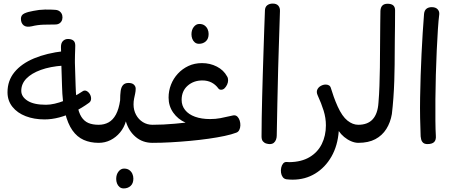

<svg xmlns="http://www.w3.org/2000/svg" viewBox="-20 -799 2548 1074"><path d="M229 -131Q171 -131 124 -149Q77 -167 49.5 -201.5Q22 -236 22 -283Q22 -348 61 -395.5Q100 -443 170.5 -472.5Q241 -502 337 -513L333 -432Q261 -427 208.5 -408Q156 -389 127.5 -359.5Q99 -330 99 -291Q99 -258 134 -235.5Q169 -213 237 -213Q260 -213 286 -219Q312 -225 339 -235.5Q366 -246 392 -259Q418 -272 440 -287Q452 -296 463.5 -290.5Q475 -285 482.5 -272.5Q490 -260 489.5 -246Q489 -232 478 -224Q438 -195 395.5 -174Q353 -153 311 -142Q269 -131 229 -131ZM532 0Q485 0 448 -16.5Q411 -33 385 -70Q359 -107 344 -168Q329 -229 327 -317L323 -443Q323 -448 322.5 -461Q322 -474 322 -489Q322 -504 321.5 -517Q321 -530 321 -536Q321 -559 332.5 -570Q344 -581 360 -581Q379 -581 390 -572.5Q401 -564 401 -544Q401 -537 400.5 -523Q400 -509 399.5 -493.5Q399 -478 399 -465Q399 -452 399 -447L403 -319Q405 -254 412.5 -211.5Q420 -169 435.5 -145Q451 -121 474.5 -111Q498 -101 532 -101L550 -87V-9ZM158 -652Q127 -645 112 -657.5Q97 -670 97 -694Q97 -715 116.5 -724Q136 -733 166 -738Q199 -745 231.5 -745.5Q264 -746 289 -744Q305 -743 315 -734.5Q325 -726 328 -714Q331 -702 328 -690Q325 -678 315 -670Q305 -662 289 -662Q260 -662 225 -661Q190 -660 158 -652Z M532 0 514 -15V-86L532 -101Q563 -101 587.5 -114.5Q612 -128 628.5 -158.5Q645 -189 652 -238Q652 -269 655 -290.5Q658 -312 668.5 -323.5Q679 -335 699 -335Q719 -335 729 -325.5Q739 -316 739 -303Q739 -289 736 -275.5Q733 -262 730 -247Q727 -232 727 -215Q727 -183 741 -157Q755 -131 779 -116Q803 -101 833 -101L851 -87V-12L833 0Q778 0 739 -33Q700 -66 684 -120Q674 -85 651.5 -58Q629 -31 598.5 -15.5Q568 0 532 0ZM672 255Q658 255 648.5 247Q639 239 634.5 227Q630 215 630 202Q630 177 643 160.5Q656 144 674 144Q692 144 703.5 152.5Q715 161 720.5 173.5Q726 186 726 200Q726 227 710.5 241Q695 255 672 255Z M833 0 815 -15V-86L833 -101Q862 -101 894 -102.5Q926 -104 958.5 -107Q991 -110 1018 -113Q975 -132 949 -169Q923 -206 923 -253Q923 -291 936.5 -325.5Q950 -360 975 -387Q1000 -414 1034 -430Q1068 -446 1110 -446Q1155 -446 1193 -426.5Q1231 -407 1250 -372Q1256 -363 1256 -350.5Q1256 -338 1250.5 -326Q1245 -314 1236.5 -305.5Q1228 -297 1217 -297Q1206 -297 1201 -305Q1168 -349 1112 -349Q1063 -349 1029.5 -319.5Q996 -290 996 -240Q996 -208 1015.5 -183.5Q1035 -159 1071 -146Q1107 -133 1155 -133Q1186 -133 1212.5 -138Q1239 -143 1273 -151Q1285 -154 1290 -154Q1301 -154 1309 -145.5Q1317 -137 1321 -124Q1325 -111 1324.5 -97Q1324 -83 1318.5 -72Q1313 -61 1302 -57Q1276 -47 1236 -38.5Q1196 -30 1146.5 -23Q1097 -16 1043 -11Q989 -6 935.5 -3Q882 0 833 0ZM1093 -554Q1079 -554 1069.5 -562Q1060 -570 1055.5 -582Q1051 -594 1051 -607Q1051 -632 1064 -648.5Q1077 -665 1095 -665Q1113 -665 1124.5 -656.5Q1136 -648 1141.5 -635.5Q1147 -623 1147 -609Q1147 -582 1131.5 -568Q1116 -554 1093 -554Z M1488 7Q1481 7 1470 4Q1459 1 1451 -8Q1443 -17 1443 -36Q1443 -84 1444 -140.5Q1445 -197 1446.5 -258.5Q1448 -320 1450 -384Q1452 -448 1454 -510.5Q1456 -573 1458 -631.5Q1460 -690 1462 -741Q1463 -761 1475.5 -770Q1488 -779 1505 -779Q1527 -779 1537 -767Q1547 -755 1546 -737Q1545 -693 1543 -640.5Q1541 -588 1539.5 -531.5Q1538 -475 1536 -417Q1533 -315 1531.5 -221.5Q1530 -128 1528 -40Q1528 -29 1524 -18Q1520 -7 1511.5 0Q1503 7 1488 7Z M1583 204Q1569 202 1561.5 191.5Q1554 181 1552 167Q1550 153 1553 139Q1556 125 1563.5 116Q1571 107 1582 107L1599 108Q1666 107 1711.5 80Q1757 53 1780 6.5Q1803 -40 1803 -98Q1803 -139 1790.5 -179.5Q1778 -220 1756 -268Q1749 -285 1755 -298Q1761 -311 1774.5 -318.5Q1788 -326 1802 -326Q1812 -326 1820 -321.5Q1828 -317 1831 -306Q1838 -283 1847 -257.5Q1856 -232 1869 -203Q1894 -148 1923.5 -124.5Q1953 -101 1984 -101L2002 -87V-12L1984 0Q1965 0 1944 -9Q1923 -18 1905 -33Q1887 -48 1875 -66Q1869 16 1834 77Q1799 138 1743 172Q1687 206 1617 206Q1609 206 1600.5 205.5Q1592 205 1583 204Z M1984 0 1966 -11V-86L1984 -101Q2037 -101 2065 -132Q2093 -163 2097 -224Q2101 -272 2102.5 -318.5Q2104 -365 2105 -420Q2106 -475 2106 -545Q2107 -614 2107 -666Q2107 -718 2108 -738Q2110 -778 2148 -778Q2169 -778 2179.5 -769Q2190 -760 2190 -741Q2190 -698 2189.5 -655Q2189 -612 2188.5 -575Q2188 -538 2188 -511Q2188 -479 2187.5 -436.5Q2187 -394 2185.5 -346.5Q2184 -299 2180.5 -251Q2177 -203 2172 -161Q2164 -114 2141 -77.5Q2118 -41 2079.5 -20.5Q2041 0 1984 0Z M2370 7Q2362 7 2354 4Q2346 1 2340.5 -8Q2335 -17 2333 -36Q2331 -84 2330 -139Q2329 -194 2330 -254Q2331 -314 2333 -376Q2335 -438 2338 -498.5Q2341 -559 2344.5 -615.5Q2348 -672 2352 -721Q2354 -741 2365.5 -750Q2377 -759 2395 -759Q2417 -759 2428 -747Q2439 -735 2437 -718Q2433 -688 2429.5 -635Q2426 -582 2423 -516.5Q2420 -451 2418 -380.5Q2416 -310 2415.5 -243.5Q2415 -177 2415.5 -124Q2416 -71 2418 -40Q2420 -16 2408.5 -4.5Q2397 7 2370 7Z"/></svg>

Font: Playpen Sans Arabic
Style: Regular
Weight: 400
Designer: Azza Alameddine, Laura Meseguer, Veronika Burian, José Scaglione
Foundry: TypeTogether
Version: Version 2.000